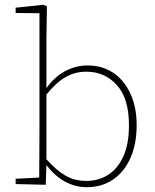

<svg xmlns="http://www.w3.org/2000/svg" viewBox="-20 -765 644 798"><path d="M45 0V-22L143 -27Q143 -68 143.5 -120Q144 -172 144 -213V-710L45 -711V-733L159 -745L175 -739L173 -606V-399Q208 -447 252 -470Q296 -493 344 -493Q405 -493 450.5 -462.5Q496 -432 522 -376Q548 -320 548 -245Q548 -166 522 -108Q496 -50 449.5 -18.5Q403 13 341 13Q293 13 250.5 -10Q208 -33 173 -79L170 3ZM339 -467Q291 -467 251.5 -444Q212 -421 173 -372V-103Q213 -58 251.5 -35.5Q290 -13 339 -13Q388 -13 428 -37.5Q468 -62 492 -113.5Q516 -165 516 -245Q516 -355 466 -411Q416 -467 339 -467Z"/></svg>

Font: Source Serif 4 SmText ExtraLight
Style: Regular
Weight: 200
Designer: Frank Grießhammer
Foundry: Adobe
Version: Version 4.005;hotconv 1.1.0;makeotfexe 2.6.0